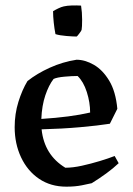

<svg xmlns="http://www.w3.org/2000/svg" viewBox="-20 -688 499 720"><path d="M229 12Q170 12 126.5 -17.5Q83 -47 59 -98Q35 -149 35 -211Q35 -261 49 -306Q63 -351 83 -384Q118 -412 166.5 -434Q215 -456 267 -464Q299 -464 332 -445Q365 -426 389.5 -385.5Q414 -345 420 -280L392 -224Q348 -217 280.5 -211Q213 -205 136 -203Q146 -107 225 -59Q253 -59 287 -66.5Q321 -74 354 -84Q387 -94 410 -103L425 -76Q405 -57 379 -38Q353 -19 324 -1Q312 2 286.5 7Q261 12 229 12ZM135 -242Q245 -249 318 -266Q318 -304 305.5 -343Q293 -382 271 -403Q250 -403 222 -400.5Q194 -398 181 -392Q163 -369 150 -330.5Q137 -292 135 -242ZM188 -560Q184 -580 181.5 -603.5Q179 -627 179 -646Q187 -651 198.5 -656.5Q210 -662 219 -664Q232 -667 249.5 -667.5Q267 -668 284 -667Q288 -642 288 -614Q288 -586 286 -576Q286 -574 277.5 -562.5Q269 -551 267 -551Q255 -551 229.5 -553Q204 -555 188 -560Z"/></svg>

Font: Labrada Medium
Style: Regular
Weight: 500
Designer: Mercedes Jáuregui
Foundry: Omnibus-Type Team
Version: Version 1.000; ttfautohint (v1.8.4.7-5d5b)